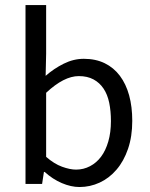

<svg xmlns="http://www.w3.org/2000/svg" viewBox="-20 -732 595 764"><path d="M81.5 -711.9H163.6V-518.1L161.6 -430.2Q194.3 -459 233.4 -478.5Q272.5 -498 313.5 -498Q360.4 -498 396.5 -480.5Q432.6 -462.9 457 -430.4Q481.4 -397.9 493.9 -352.5Q506.3 -307.1 506.3 -251Q506.3 -189 489.5 -139.9Q472.7 -90.8 443.6 -56.9Q414.6 -22.9 376.5 -5.4Q338.4 12.2 296.4 12.2Q262.7 12.2 226.1 -3.4Q189.5 -19 157.7 -47.9H154.8L147.5 0H81.5ZM163.6 -107.9Q195.3 -80.1 226.8 -68.6Q258.3 -57.1 282.7 -57.1Q312.5 -57.1 338.1 -70.6Q363.8 -84 382.1 -108.4Q400.4 -132.8 410.9 -168.9Q421.4 -205.1 421.4 -250Q421.4 -290 414.6 -323Q407.7 -356 392.1 -379.4Q376.5 -402.8 352.1 -416Q327.6 -429.2 293.5 -429.2Q234.4 -429.2 163.6 -362.8Z"/></svg>

Font: Pyidaungsu Numbers
Style: Regular
Weight: 400
Designer: Sun Tun
Foundry: MCF
Version: Version 2.053; ttfautohint (v1.8.2)